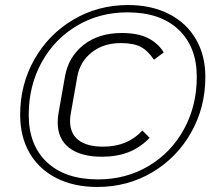

<svg xmlns="http://www.w3.org/2000/svg" viewBox="-20 -731 854 762"><path d="M60 -275Q60 -396 116.5 -495.5Q173 -595 271 -653Q369 -711 488 -711Q581 -711 650.5 -675.5Q720 -640 757.5 -575.5Q795 -511 795 -426Q795 -305 738.5 -205Q682 -105 584 -47Q486 11 366 11Q273 11 203.5 -24.5Q134 -60 97 -124.5Q60 -189 60 -275ZM761 -426Q761 -545 688.5 -613.5Q616 -682 486 -682Q375 -682 285.5 -629Q196 -576 145 -483Q94 -390 94 -275Q94 -155 166.5 -87Q239 -19 369 -19Q480 -19 569.5 -72Q659 -125 710 -218Q761 -311 761 -426ZM209 -245Q209 -262 212 -281L238 -428Q252 -506 312 -553Q372 -600 463 -600Q527 -600 567 -580Q607 -560 630 -523L591 -494Q567 -530 538.5 -545Q510 -560 459 -560Q391 -560 344.5 -523.5Q298 -487 287 -428L261 -281Q258 -265 258 -251Q258 -201 291.5 -175Q325 -149 389 -149Q487 -149 545 -213L574 -184Q536 -145 490 -127Q444 -109 385 -109Q301 -109 255 -144Q209 -179 209 -245Z"/></svg>

Font: KoHo Light
Style: Italic
Weight: 300
Italic angle: -10°
Version: Version 1.000; ttfautohint (v1.6)